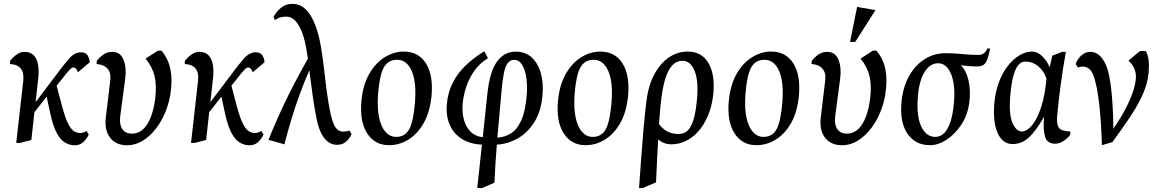

<svg xmlns="http://www.w3.org/2000/svg" viewBox="-20 -722 5844 970"><path d="M62.1 0 97.5 -314Q106.5 -394.5 30.5 -398.5L31.1 -414.5Q44.8 -432.5 63.7 -446.2Q82.6 -460 103.6 -460Q134.8 -460 151.5 -441.5Q168.2 -423.1 172.7 -392.3Q177.2 -361.6 173 -325L159.9 -205.8L258.5 -336.5Q302.6 -396.2 330 -427.1Q357.4 -457.9 389 -457.9Q412.6 -457.9 422.5 -442.4Q432.3 -426.9 433.5 -407.5L374 -357Q369.4 -367.4 364.6 -374.2Q359.8 -381 349.4 -381Q343.6 -381 335.7 -373.3Q327.7 -365.6 311.7 -346.1Q295.7 -326.6 266.2 -289.2L293.4 -185.5Q310.4 -122.6 325.8 -94Q341.1 -65.4 356.3 -57.7Q371.4 -49.9 384.4 -49.9Q393.4 -49.9 401.8 -52.8Q410.2 -55.8 416.5 -60.4L428.5 -43Q418.8 -20.9 401.1 -4.4Q383.3 12 357.5 12Q332.5 12 309.2 -1.3Q285.9 -14.6 267.4 -48.7Q248.9 -82.7 235 -143.6L215.7 -233.6L153.9 -155.3L138.4 -14.9L80.9 0Z M621 12Q585 12 559.1 -4.9Q533.1 -21.7 520.9 -54.2Q508.8 -86.6 515 -132.5L537 -315.1Q542 -354.1 523 -375.3Q503.9 -396.5 468 -398.5L469 -414.5Q483 -432.7 502.3 -446.4Q521.7 -460 547.4 -460Q587.7 -460 603.9 -420.6Q620.1 -381.1 612.5 -324.1L586.9 -129.9Q582.9 -91.9 598.5 -69.4Q614.2 -46.9 646.5 -46.9Q670.9 -46.9 690.6 -59.6Q710.3 -72.3 724.9 -96.2Q739.5 -120 749.4 -152.5Q759.3 -185 764.1 -224.5Q771.9 -288.9 761.2 -336Q750.4 -383.2 715.5 -425.9L777.4 -465.9H795.9Q829.8 -425.9 840.9 -372.1Q852 -318.3 841 -247.6Q833.6 -199.4 814.4 -153.3Q795.3 -107.3 766 -70Q736.8 -32.8 700.1 -10.4Q663.4 12 621 12Z M945.1 0 980.5 -314Q989.5 -394.5 913.5 -398.5L914.1 -414.5Q927.8 -432.5 946.7 -446.2Q965.6 -460 986.6 -460Q1017.8 -460 1034.5 -441.5Q1051.2 -423.1 1055.7 -392.3Q1060.2 -361.6 1056 -325L1042.9 -205.8L1141.5 -336.5Q1185.6 -396.2 1213 -427.1Q1240.4 -457.9 1272 -457.9Q1295.6 -457.9 1305.5 -442.4Q1315.3 -426.9 1316.5 -407.5L1257 -357Q1252.4 -367.4 1247.6 -374.2Q1242.8 -381 1232.4 -381Q1226.6 -381 1218.7 -373.3Q1210.7 -365.6 1194.7 -346.1Q1178.7 -326.6 1149.2 -289.2L1176.4 -185.5Q1193.4 -122.6 1208.8 -94Q1224.1 -65.4 1239.3 -57.7Q1254.4 -49.9 1267.4 -49.9Q1276.4 -49.9 1284.8 -52.8Q1293.2 -55.8 1299.5 -60.4L1311.5 -43Q1301.8 -20.9 1284.1 -4.4Q1266.3 12 1240.5 12Q1215.5 12 1192.2 -1.3Q1168.9 -14.6 1150.4 -48.7Q1131.9 -82.7 1118 -143.6L1098.7 -233.6L1036.9 -155.3L1021.4 -14.9L963.9 0Z M1336.5 -15.6Q1378.3 -119.8 1426.7 -219.8Q1475.2 -319.8 1535.5 -425.2Q1533.9 -435.7 1532.7 -445Q1531.4 -454.4 1529.5 -463Q1522.2 -512.4 1508.4 -551.8Q1494.5 -591.2 1474.2 -614.6Q1453.9 -638 1426 -638Q1409.4 -638 1395.4 -634Q1381.5 -630 1369.1 -620L1361.5 -637.5Q1377.7 -664.6 1400.7 -683.5Q1423.7 -702.4 1458.1 -702.4Q1489.5 -702.4 1513 -684.7Q1536.4 -667 1553.6 -636.3Q1570.7 -605.5 1583 -565.2Q1595.3 -524.9 1602.4 -480.4Q1611.5 -424 1618.3 -363.2Q1625.1 -302.5 1632.9 -246.2Q1640.8 -189.9 1650.5 -145Q1657.8 -113.6 1666.2 -94.3Q1674.6 -75.1 1686.7 -66Q1698.7 -57 1714.9 -57Q1722.7 -57 1730.3 -58.4Q1738 -59.7 1745 -62.9L1756.4 -44.4Q1745 -20.6 1727.6 -5.6Q1710.2 9.5 1682.1 9.5Q1645.3 9.5 1619.3 -23Q1593.3 -55.5 1580.9 -114.6Q1570.4 -164.3 1560.8 -231Q1551.3 -297.6 1542.7 -366.7Q1517.9 -310 1494.3 -245.6Q1470.6 -181.3 1451.2 -116.2Q1431.7 -51.1 1417 7.1Z M1945.4 11.5Q1873.3 11.5 1834.8 -48.5Q1796.2 -108.6 1806.1 -213.6Q1814.1 -294.4 1845.7 -349.3Q1877.3 -404.2 1923.5 -432.8Q1969.7 -461.5 2019.4 -461.5Q2094.3 -461.5 2132.1 -401.6Q2169.8 -341.6 2160 -236.4Q2152.1 -156.4 2121 -101.1Q2089.9 -45.8 2043.8 -17.2Q1997.7 11.5 1945.4 11.5ZM1981.5 -30.4Q2026.3 -30.4 2047.4 -69.2Q2068.5 -107.9 2076.5 -204.4Q2082.1 -274.4 2072.5 -322.4Q2062.8 -370.3 2040.6 -395.1Q2018.3 -420 1985.9 -420Q1940.9 -420 1919.2 -381.3Q1897.5 -342.7 1890 -246.4Q1885 -176 1895.2 -127.9Q1905.5 -79.9 1928 -55.1Q1950.5 -30.4 1981.5 -30.4Z M2391.1 228 2414.8 8.7Q2352.4 5.7 2311 -21.6Q2269.6 -48.9 2250.8 -94.6Q2232.1 -140.3 2237.5 -197.1Q2243.1 -257.6 2268.2 -305.8Q2293.2 -354 2333.8 -392.5Q2374.4 -431 2426.5 -462.9L2445.4 -428.1Q2401 -400.7 2374.2 -361.3Q2347.3 -321.8 2334.2 -279.3Q2321 -236.7 2317.5 -199.4Q2313.5 -152.7 2324.3 -115.2Q2335.1 -77.7 2359.2 -54.9Q2383.2 -32.2 2419.1 -28.9L2444 -264Q2448.7 -303.4 2458.3 -338.7Q2467.9 -373.9 2484.6 -401.5Q2501.4 -429 2526.4 -445Q2551.5 -461 2586.4 -461Q2634.8 -461 2666.7 -431.3Q2698.6 -401.7 2712.4 -351.9Q2726.2 -302.1 2720.9 -241.9Q2714 -159.2 2679 -104.4Q2643.9 -49.6 2594 -21.8Q2544.1 6 2490.1 8.5Q2486.1 55.6 2483.1 103.7Q2480.1 151.9 2478 200.9L2415.9 228ZM2492.7 -26.7Q2531.1 -28.9 2561.9 -48.4Q2592.6 -68 2613.2 -113.4Q2633.8 -158.7 2640.5 -234.6Q2645 -283 2639.6 -324.8Q2634.2 -366.6 2618.7 -393.1Q2603.2 -419.6 2577.5 -419.6Q2556.1 -419.6 2543.8 -401.4Q2531.6 -383.2 2525.5 -351.7Q2519.4 -320.3 2515.4 -279.9Z M2938.4 11.5Q2866.3 11.5 2827.8 -48.5Q2789.2 -108.6 2799.1 -213.6Q2807.1 -294.4 2838.7 -349.3Q2870.3 -404.2 2916.5 -432.8Q2962.7 -461.5 3012.4 -461.5Q3087.3 -461.5 3125.1 -401.6Q3162.8 -341.6 3153 -236.4Q3145.1 -156.4 3114 -101.1Q3082.9 -45.8 3036.8 -17.2Q2990.7 11.5 2938.4 11.5ZM2974.5 -30.4Q3019.3 -30.4 3040.4 -69.2Q3061.5 -107.9 3069.5 -204.4Q3075.1 -274.4 3065.5 -322.4Q3055.8 -370.3 3033.6 -395.1Q3011.3 -420 2978.9 -420Q2933.9 -420 2912.2 -381.3Q2890.5 -342.7 2883 -246.4Q2878 -176 2888.2 -127.9Q2898.5 -79.9 2921 -55.1Q2943.5 -30.4 2974.5 -30.4Z M3208.5 228Q3214.1 154 3219 82.5Q3223.9 11 3230.2 -60.8Q3236.6 -132.7 3245.1 -206.5Q3254.4 -286.2 3284.2 -343.4Q3314.1 -400.6 3358.2 -431.1Q3402.2 -461.5 3454.5 -461.5Q3526.5 -461.5 3560.7 -400.7Q3594.9 -339.8 3582.4 -236Q3574.9 -179.1 3555.2 -134.1Q3535.5 -89 3507.2 -57.6Q3479 -26.2 3444.2 -9.6Q3409.4 7.1 3371.9 7.1Q3352 7.1 3335.3 0.6Q3318.6 -5.8 3305.1 -17.3Q3302.3 28.2 3299.6 83.4Q3297 138.5 3294.4 199L3227.6 228ZM3408.5 -45Q3432.5 -45 3450.2 -58.9Q3467.9 -72.8 3480.3 -107.6Q3492.8 -142.4 3499.5 -203.4Q3511.2 -306.6 3490.3 -360.8Q3469.4 -415 3427.9 -415Q3382.7 -415 3355.5 -360.9Q3328.4 -306.8 3316.4 -184Q3313.2 -150.1 3309.4 -94.8Q3330.1 -68.4 3353.6 -56.7Q3377.1 -45 3408.5 -45Z M3801.4 11.5Q3729.3 11.5 3690.8 -48.5Q3652.2 -108.6 3662.1 -213.6Q3670.1 -294.4 3701.7 -349.3Q3733.3 -404.2 3779.5 -432.8Q3825.7 -461.5 3875.4 -461.5Q3950.3 -461.5 3988.1 -401.6Q4025.8 -341.6 4016 -236.4Q4008.1 -156.4 3977 -101.1Q3945.9 -45.8 3899.8 -17.2Q3853.7 11.5 3801.4 11.5ZM3837.5 -30.4Q3882.3 -30.4 3903.4 -69.2Q3924.5 -107.9 3932.5 -204.4Q3938.1 -274.4 3928.5 -322.4Q3918.8 -370.3 3896.6 -395.1Q3874.3 -420 3841.9 -420Q3796.9 -420 3775.2 -381.3Q3753.5 -342.7 3746 -246.4Q3741 -176 3751.2 -127.9Q3761.5 -79.9 3784 -55.1Q3806.5 -30.4 3837.5 -30.4Z M4233 12Q4197 12 4171.1 -4.9Q4145.1 -21.7 4132.9 -54.2Q4120.8 -86.6 4127 -132.5L4149 -315.1Q4154 -354.1 4135 -375.3Q4115.9 -396.5 4080 -398.5L4081 -414.5Q4095 -432.7 4114.3 -446.4Q4133.7 -460 4159.4 -460Q4199.7 -460 4215.9 -420.6Q4232.1 -381.1 4224.5 -324.1L4198.9 -129.9Q4194.9 -91.9 4210.5 -69.4Q4226.2 -46.9 4258.5 -46.9Q4282.9 -46.9 4302.6 -59.6Q4322.3 -72.3 4336.9 -96.2Q4351.5 -120 4361.4 -152.5Q4371.3 -185 4376.1 -224.5Q4383.9 -288.9 4373.2 -336Q4362.4 -383.2 4327.5 -425.9L4389.4 -465.9H4407.9Q4441.8 -425.9 4452.9 -372.1Q4464 -318.3 4453 -247.6Q4445.6 -199.4 4426.4 -153.3Q4407.3 -107.3 4378 -70Q4348.8 -32.8 4312.1 -10.4Q4275.4 12 4233 12ZM4274.5 -510.1 4310.1 -687 4403 -671 4300.6 -510.1Z M4679 11.5Q4602.9 11.5 4563.2 -48.6Q4523.6 -108.8 4535.1 -214Q4543.8 -289 4575.5 -342.6Q4607.2 -396.1 4653.8 -424.6Q4700.4 -453.1 4754.4 -453.1Q4789.6 -453.1 4815 -451.1Q4840.4 -449.1 4866.1 -446.8Q4891.9 -444.6 4926.4 -444.6Q4939.7 -444.6 4950.4 -452.7Q4961 -460.8 4968.5 -477.6L4982.4 -476Q4974.2 -437.1 4966.3 -418Q4958.3 -398.8 4945.8 -392.4Q4933.3 -386.1 4911 -386.1Q4897.5 -386.1 4875.9 -387.9Q4854.3 -389.7 4833.3 -392.4Q4861.2 -367.2 4873.2 -315Q4885.2 -262.8 4876.4 -200Q4867.5 -137.4 4835.1 -89.7Q4802.8 -42 4760.8 -15.3Q4718.9 11.5 4679 11.5ZM4705 -30.4Q4731 -30.4 4750.1 -49.6Q4769.3 -68.9 4781.8 -107Q4794.2 -145.1 4799.1 -200.9Q4805 -260.9 4796.8 -306Q4788.6 -351.1 4768.6 -376.8Q4748.6 -402.4 4718.6 -402.4Q4680.8 -402.4 4653.2 -361.5Q4625.5 -320.5 4618 -243.5Q4608.3 -140.5 4633.1 -85.5Q4657.9 -30.4 4705 -30.4Z M5095 5.9Q5075 5.9 5056.9 -4.8Q5038.7 -15.5 5025.3 -39.4Q5011.8 -63.4 5005.3 -102.4Q4998.9 -141.4 5003.1 -197.1Q5008.1 -256.4 5025.9 -304.8Q5043.7 -353.1 5070.9 -388.2Q5098.1 -423.2 5130.1 -442.3Q5162 -461.5 5194 -461.5Q5219.4 -461.5 5243.3 -439.9Q5267.2 -418.4 5283.2 -382.1L5296.4 -440.9L5346 -459.9H5364.9Q5349.7 -376.9 5338.4 -291.7Q5327.1 -206.5 5320.5 -132.5Q5318.7 -100.4 5325.2 -84.7Q5331.7 -69 5347.6 -63.9Q5363.5 -58.8 5387.5 -57.4L5386.9 -41Q5373.8 -23.5 5352.8 -9.7Q5331.8 4.1 5311 4.1Q5269.6 4.1 5259.3 -32.9Q5249 -69.9 5254.8 -132.2Q5224.8 -80.4 5199.4 -50.1Q5174.1 -19.9 5149.1 -7Q5124.2 5.9 5095 5.9ZM5143.9 -57.5Q5155.1 -57.5 5172.3 -68.7Q5189.5 -80 5208.1 -108.8Q5226.6 -137.6 5242.8 -190.1Q5258.9 -242.5 5267 -324Q5254 -364.2 5224.8 -387.6Q5195.6 -411 5162.9 -411Q5152.3 -411 5143.9 -408.1Q5135.4 -405.2 5126.4 -395.1Q5111.3 -379.4 5099.8 -339.2Q5088.3 -298.9 5082.9 -226.6Q5077.1 -140.4 5096 -98.9Q5114.9 -57.5 5143.9 -57.5Z M5546.9 11.5Q5545.5 -42.5 5541.7 -100.9Q5537.9 -159.3 5531.3 -212.7Q5524.6 -266.1 5514.6 -305.6Q5504.3 -351.4 5488.5 -368.5Q5472.7 -385.6 5450.4 -385.6Q5443.4 -385.6 5436.8 -384.3Q5430.2 -383 5425.4 -381L5414.5 -398.4Q5422.6 -423.4 5442.9 -441.7Q5463.2 -460 5488.5 -460Q5523.3 -460 5548.4 -426.7Q5573.4 -393.4 5583.4 -340.5Q5591.4 -300.1 5595.9 -253.2Q5600.3 -206.3 5602.5 -159.7Q5604.8 -113.2 5604.6 -71.7L5615.4 -88Q5640.1 -123.7 5661.6 -163.2Q5683.1 -202.7 5698.3 -242.9Q5713.5 -283 5717.9 -319.5Q5721.6 -350.1 5711 -374.5Q5700.5 -398.9 5681 -415.9L5739 -464H5769Q5779.4 -445.5 5782.8 -418.4Q5786.1 -391.4 5783 -354.5Q5777.9 -301.6 5755.8 -250.9Q5733.8 -200.3 5703.5 -153.2Q5673.3 -106.2 5642.4 -63.4L5600 -4Z"/></svg>

Font: Ancizar Serif Light
Style: Italic
Weight: 300
Italic angle: -4°
Designer: Cesar Puertas, Viviana Monsalve, Julian Moncada, Julian Prieto, Jose Castro, Felipe Aragon, Mariel Hernandez, Sara Alarc
Version: Version 8.100